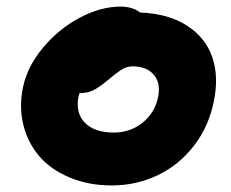

<svg xmlns="http://www.w3.org/2000/svg" viewBox="-20 -566 704 585"><path d="M320.8 -1Q250 -1 192.9 -24.9Q135.7 -48.8 100.6 -89.1Q65.4 -129.4 51.5 -184.1Q37.6 -238.8 49.8 -298.8Q62.5 -362.3 110.6 -420.2Q158.7 -478 222.9 -512Q287.1 -545.9 347.2 -545.9Q383.3 -545.9 407.2 -527.8Q493.2 -524.4 549.6 -488Q606 -451.7 626.5 -392.6Q647 -333.5 631.8 -258.8Q616.7 -181.2 571 -122.1Q525.4 -63 460.2 -32Q395 -1 320.8 -1ZM219.2 -272Q209.5 -222.2 238.5 -192.1Q267.6 -162.1 327.1 -162.1Q377 -162.1 414.6 -192.4Q452.1 -222.7 461.9 -271Q470.2 -313 448.5 -338.4Q426.8 -363.8 383.8 -363.8Q378.9 -363.8 374 -362.8Q369.1 -361.8 365.2 -360.8Q361.3 -359.9 356 -356.9Q350.6 -354 347.7 -352.1Q344.7 -350.1 338.1 -345.2Q331.5 -340.3 328.6 -338.1Q325.7 -335.9 317.6 -329.3Q309.6 -322.8 306.2 -319.8Q280.3 -298.3 262.9 -290.3Q245.6 -282.2 222.2 -282.2Q220.7 -276.4 219.2 -272Z"/></svg>

Font: Shantell Sans Bouncy
Style: Italic
Weight: 800
Italic angle: -11.31°
Designer: Stephen Nixon, Anya Danilova, Shantell Martin
Foundry: Arrow Type
Version: Version 1.006;[9816181b4]